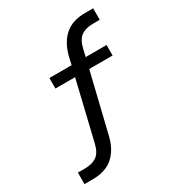

<svg xmlns="http://www.w3.org/2000/svg" viewBox="-208 -849 1087 1172"><g transform="rotate(-30 335.5 -262.5)"><path d="M43 189V108H93Q143 108 175 86.5Q207 65 221 7L323 -420L343 -405H181V-479H354L334 -463L351 -537Q373 -622 426 -668Q479 -714 569 -714H625V-633H577Q525 -633 494 -611Q463 -589 449 -531L433 -463L418 -479H584V-405H401L423 -421L318 13Q297 97 244 143Q191 189 100 189Z"/></g></svg>

Font: Nunito Sans 10pt SemiExpanded Medium
Style: Regular
Weight: 500
Width: 6
Designer: Vernon Adams
Foundry: Vernon Adams
Version: Version 3.101;gftools[0.9.27]